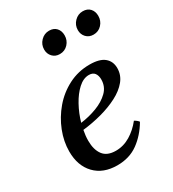

<svg xmlns="http://www.w3.org/2000/svg" viewBox="-178 -821 843 933"><g transform="rotate(-30 243.5 -354.5)"><path d="M440 -398Q440 -359 415 -328.5Q390 -298 347.5 -276Q305 -254 253 -240Q201 -226 147 -220Q141 -189 141 -162Q141 -112 163 -82.5Q185 -53 234 -53Q277 -53 315 -76Q353 -99 382 -136Q398 -127 405 -117Q371 -59 322 -23.5Q273 12 205 12Q126 12 80.5 -35.5Q35 -83 35 -163Q35 -219 57 -275Q79 -331 118.5 -377.5Q158 -424 212.5 -452Q267 -480 331 -480Q387 -480 413.5 -458Q440 -436 440 -398ZM155 -255Q202 -261 245.5 -277.5Q289 -294 317 -321.5Q345 -349 345 -389Q345 -411 335 -424.5Q325 -438 303 -438Q272 -438 243 -411.5Q214 -385 191 -343Q168 -301 155 -255ZM233 -596Q208 -596 192.5 -612.5Q177 -629 177 -653Q177 -681 196.5 -701Q216 -721 243 -721Q269 -721 283.5 -705Q298 -689 298 -664Q298 -636 279.5 -616Q261 -596 233 -596ZM422 -596Q397 -596 381.5 -612.5Q366 -629 366 -653Q366 -681 385.5 -701Q405 -721 432 -721Q458 -721 472.5 -705Q487 -689 487 -664Q487 -636 468.5 -616Q450 -596 422 -596Z"/></g></svg>

Font: Tiro Tamil
Style: Italic
Weight: 400
Italic angle: -11°
Designer: Tamil: Fernando Mello & Fiona Ross, assisted by Kaja Sojewska. Latin: John Hudson with Paul Hanslow, assisted by Kaja So
Foundry: Tiro Typeworks Ltd.
Version: Version 1.52